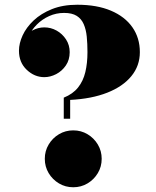

<svg xmlns="http://www.w3.org/2000/svg" viewBox="-20 -780 659 810"><path d="M249 -279V-368Q287.5 -383.5 309.2 -410.8Q331 -438 340 -475.8Q349 -513.5 349 -560Q349 -595.5 346 -625.5Q343 -655.5 333.2 -678Q323.5 -700.5 303.8 -713Q284 -725.5 250.5 -725.5Q217 -725.5 187.5 -712.2Q158 -699 135.5 -676.5Q113 -654 100 -625.5Q87 -597 87 -566H61Q61 -593.5 76.2 -615.8Q91.5 -638 116 -651.2Q140.5 -664.5 167 -664.5Q194.5 -664.5 218.8 -651Q243 -637.5 258.5 -613.8Q274 -590 274 -560Q274 -527.5 257.8 -503.8Q241.5 -480 216.8 -467.2Q192 -454.5 167 -454.5Q125.5 -454.5 92.8 -485.5Q60 -516.5 60 -566Q60 -597 75.5 -630.8Q91 -664.5 122 -693.8Q153 -723 199 -741.5Q245 -760 306 -760Q389 -760 448 -735Q507 -710 538.5 -665Q570 -620 570 -560Q570 -502.5 534.2 -458.8Q498.5 -415 432.5 -389Q366.5 -363 276 -358.5V-279ZM289 10Q256 10 228.8 -6.2Q201.5 -22.5 185.2 -49.8Q169 -77 169 -110Q169 -143 185.2 -170.2Q201.5 -197.5 228.8 -213.8Q256 -230 289 -230Q322 -230 349.2 -213.8Q376.5 -197.5 392.8 -170.2Q409 -143 409 -110Q409 -77 392.8 -49.8Q376.5 -22.5 349.2 -6.2Q322 10 289 10Z"/></svg>

Font: Bodoni Moda 9pt Black
Style: Regular
Weight: 900
Designer: Owen Earl
Foundry: indestructible type
Version: Version 2.005